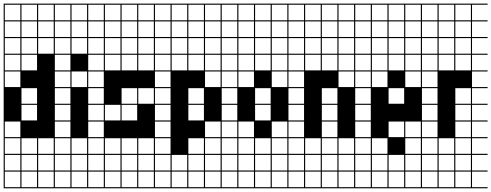

<svg xmlns="http://www.w3.org/2000/svg" viewBox="-20 -747 2676 1046"><path d="M272.7 -636.4V-721.2H187.9V-636.4ZM272.7 -545.5V-630.3H187.9V-545.5ZM181.8 -545.5V-630.3H97V-545.5ZM90.9 -545.5V-630.3H6.1V-545.5ZM272.7 -454.5V-539.4H187.9V-454.5ZM181.8 -454.5V-539.4H97V-454.5ZM90.9 -454.5V-539.4H6.1V-454.5ZM181.8 -363.6V-448.5H97V-363.6ZM90.9 -363.6V-448.5H6.1V-363.6ZM90.9 -272.7V-357.6H6.1V-272.7ZM181.8 -181.8V-266.7H97V-181.8ZM181.8 -90.9V-175.8H97V-90.9ZM90.9 0V-84.8H6.1V0ZM272.7 90.9V6.1H187.9V90.9ZM181.8 90.9V6.1H97V90.9ZM90.9 90.9V6.1H6.1V90.9ZM272.7 272.7V187.9H187.9V272.7ZM90.9 -636.4V-721.2H6.1V-636.4ZM181.8 -636.4V-721.2H97V-636.4ZM90.9 97H6.1V181.8H90.9ZM181.8 97H97V181.8H181.8ZM272.7 181.8V97H187.9V181.8ZM181.8 272.7V187.9H97V272.7ZM90.9 272.7V187.9H6.1V272.7ZM363.6 278.8H0V-727.3H363.6V-721.2H278.8V-636.4H363.6V-630.3H278.8V-545.5H363.6V-539.4H278.8V-454.5H363.6V-448.5H278.8V-363.6H363.6V-357.6H278.8V-272.7H363.6V-266.7H278.8V-181.8H363.6V-175.8H278.8V-90.9H363.6V-84.8H278.8V0H363.6V6.1H278.8V90.9H363.6V97H278.8V181.8H363.6V187.9H278.8V272.7H363.6Z M363.6 278.8V187.9H369.7V272.7H454.5V187.9H363.6V-727.3H545.5V-721.2H460.6V-636.4H545.5V-630.3H460.6V-545.5H545.5V-539.4H460.6V-454.5H545.5V-448.5H460.6V-363.6H545.5V-357.6H460.6V-272.7H545.5V-266.7H460.6V-181.8H545.5V-175.8H460.6V-90.9H545.5V-84.8H460.6V0H545.5V6.1H460.6V90.9H545.5V97H460.6V181.8H545.5V187.9H460.6V272.7H545.5V278.8ZM369.7 -636.4H454.5V-721.2H369.7ZM369.7 -545.5H454.5V-630.3H369.7ZM369.7 -454.5H454.5V-539.4H369.7ZM369.7 -272.7H454.5V-357.6H369.7ZM369.7 90.9H454.5V6.1H369.7ZM454.5 97H369.7V181.8H454.5Z M909.1 278.8H545.5V187.9H551.5V272.7H636.4V187.9H642.4V272.7H727.3V187.9H733.3V272.7H818.2V187.9H545.5V-727.3H909.1V-721.2H824.2V-636.4H909.1V-630.3H824.2V-545.5H909.1V-539.4H824.2V-454.5H909.1V-448.5H824.2V-363.6H909.1V-357.6H824.2V-272.7H909.1V-266.7H824.2V-181.8H909.1V-175.8H824.2V-90.9H909.1V-84.8H824.2V0H909.1V6.1H824.2V90.9H909.1V97H824.2V181.8H909.1V187.9H824.2V272.7H909.1ZM636.4 -636.4V-721.2H551.5V-636.4ZM733.3 -636.4H818.2V-721.2H733.3ZM642.4 -636.4H727.3V-721.2H642.4ZM551.5 -545.5H636.4V-630.3H551.5ZM642.4 -545.5H727.3V-630.3H642.4ZM733.3 -545.5H818.2V-630.3H733.3ZM551.5 -454.5H636.4V-539.4H551.5ZM642.4 -454.5H727.3V-539.4H642.4ZM733.3 -454.5H818.2V-539.4H733.3ZM551.5 -363.6H636.4V-448.5H551.5ZM642.4 -363.6H727.3V-448.5H642.4ZM733.3 -363.6H818.2V-448.5H733.3ZM642.4 -181.8H727.3V-266.7H642.4ZM733.3 -181.8H818.2V-266.7H733.3ZM551.5 -90.9H636.4V-175.8H551.5ZM642.4 -90.9H727.3V-175.8H642.4ZM733.3 90.9H818.2V6.1H733.3ZM642.4 90.9H727.3V6.1H642.4ZM551.5 90.9H636.4V6.1H551.5ZM642.4 181.8H727.3V97H642.4ZM551.5 181.8H636.4V97H551.5ZM733.3 181.8H818.2V97H733.3Z M1272.7 278.8H909.1V187.9H915.2V272.7H1000V187.9H1006.1V272.7H1090.9V187.9H1097V272.7H1181.8V187.9H909.1V-727.3H1272.7V-721.2H1187.9V-636.4H1272.7V-630.3H1187.9V-545.5H1272.7V-539.4H1187.9V-454.5H1272.7V-448.5H1187.9V-363.6H1272.7V-357.6H1187.9V-272.7H1272.7V-266.7H1187.9V-181.8H1272.7V-175.8H1187.9V-90.9H1272.7V-84.8H1187.9V0H1272.7V6.1H1187.9V90.9H1272.7V97H1187.9V181.8H1272.7V187.9H1187.9V272.7H1272.7ZM1000 -636.4V-721.2H915.2V-636.4ZM1006.1 -636.4H1090.9V-721.2H1006.1ZM1097 -636.4H1181.8V-721.2H1097ZM915.2 -545.5H1000V-630.3H915.2ZM1006.1 -545.5H1090.9V-630.3H1006.1ZM1097 -545.5H1181.8V-630.3H1097ZM915.2 -454.5H1000V-539.4H915.2ZM1006.1 -454.5H1090.9V-539.4H1006.1ZM1097 -454.5H1181.8V-539.4H1097ZM915.2 -363.6H1000V-448.5H915.2ZM1006.1 -363.6H1090.9V-448.5H1006.1ZM1097 -363.6H1181.8V-448.5H1097ZM1097 -272.7H1181.8V-357.6H1097ZM1006.1 -181.8H1090.9V-266.7H1006.1ZM1006.1 -90.9H1090.9V-175.8H1006.1ZM1097 0H1181.8V-84.8H1097ZM1006.1 90.9H1090.9V6.1H1006.1ZM1097 90.9H1181.8V6.1H1097ZM1097 181.8H1181.8V97H1097ZM1006.1 181.8H1090.9V97H1006.1ZM915.2 181.8H1000V97H915.2Z M1636.4 278.8H1272.7V187.9H1278.8V272.7H1363.6V187.9H1272.7V-727.3H1636.4V-721.2H1551.5V-636.4H1636.4V-630.3H1551.5V-545.5H1636.4V-539.4H1551.5V-454.5H1636.4V-448.5H1551.5V-363.6H1636.4V-357.6H1551.5V-272.7H1636.4V-266.7H1551.5V-181.8H1636.4V-175.8H1551.5V-90.9H1636.4V-84.8H1551.5V0H1636.4V6.1H1551.5V90.9H1636.4V97H1551.5V181.8H1636.4V187.9H1551.5V272.7H1636.4ZM1363.6 -636.4V-721.2H1278.8V-636.4ZM1460.6 -636.4H1545.5V-721.2H1460.6ZM1369.7 -636.4H1454.5V-721.2H1369.7ZM1460.6 -545.5H1545.5V-630.3H1460.6ZM1278.8 -545.5H1363.6V-630.3H1278.8ZM1369.7 -545.5H1454.5V-630.3H1369.7ZM1369.7 -454.5H1454.5V-539.4H1369.7ZM1460.6 -454.5H1545.5V-539.4H1460.6ZM1278.8 -454.5H1363.6V-539.4H1278.8ZM1460.6 -363.6H1545.5V-448.5H1460.6ZM1278.8 -363.6H1363.6V-448.5H1278.8ZM1369.7 -363.6H1454.5V-448.5H1369.7ZM1278.8 -272.7H1363.6V-357.6H1278.8ZM1460.6 -272.7H1545.5V-357.6H1460.6ZM1369.7 -181.8H1454.5V-266.7H1369.7ZM1369.7 -90.9H1454.5V-175.8H1369.7ZM1460.6 0H1545.5V-84.8H1460.6ZM1278.8 0H1363.6V-84.8H1278.8ZM1369.7 90.9H1454.5V6.1H1369.7ZM1460.6 90.9H1545.5V6.1H1460.6ZM1278.8 90.9H1363.6V6.1H1278.8ZM1278.8 181.8H1363.6V97H1278.8ZM1369.7 181.8H1454.5V97H1369.7ZM1460.6 181.8H1545.5V97H1460.6ZM1454.5 272.7V187.9H1369.7V272.7ZM1545.5 272.7V187.9H1460.6V272.7Z M2000 278.8H1636.4V187.9H1642.4V272.7H1727.3V187.9H1733.3V272.7H1818.2V187.9H1824.2V272.7H1909.1V187.9H1636.4V-727.3H2000V-721.2H1915.2V-636.4H2000V-630.3H1915.2V-545.5H2000V-539.4H1915.2V-454.5H2000V-448.5H1915.2V-363.6H2000V-357.6H1915.2V-272.7H2000V-266.7H1915.2V-181.8H2000V-175.8H1915.2V-90.9H2000V-84.8H1915.2V0H2000V6.1H1915.2V90.9H2000V97H1915.2V181.8H2000V187.9H1915.2V272.7H2000ZM1727.3 -636.4V-721.2H1642.4V-636.4ZM1733.3 -636.4H1818.2V-721.2H1733.3ZM1824.2 -636.4H1909.1V-721.2H1824.2ZM1642.4 -545.5H1727.3V-630.3H1642.4ZM1733.3 -545.5H1818.2V-630.3H1733.3ZM1824.2 -545.5H1909.1V-630.3H1824.2ZM1642.4 -454.5H1727.3V-539.4H1642.4ZM1733.3 -454.5H1818.2V-539.4H1733.3ZM1824.2 -454.5H1909.1V-539.4H1824.2ZM1642.4 -363.6H1727.3V-448.5H1642.4ZM1733.3 -363.6H1818.2V-448.5H1733.3ZM1824.2 -363.6H1909.1V-448.5H1824.2ZM1824.2 -272.7H1909.1V-357.6H1824.2ZM1733.3 -181.8H1818.2V-266.7H1733.3ZM1733.3 -90.9H1818.2V-175.8H1733.3ZM1733.3 0H1818.2V-84.8H1733.3ZM1824.2 90.9H1909.1V6.1H1824.2ZM1733.3 90.9H1818.2V6.1H1733.3ZM1642.4 90.9H1727.3V6.1H1642.4ZM1733.3 181.8H1818.2V97H1733.3ZM1642.4 181.8H1727.3V97H1642.4ZM1824.2 181.8H1909.1V97H1824.2Z M2363.6 278.8H2000V187.9H2006.1V272.7H2090.9V187.9H2097V272.7H2181.8V187.9H2187.9V272.7H2272.7V187.9H2000V-727.3H2363.6V-721.2H2278.8V-636.4H2363.6V-630.3H2278.8V-545.5H2363.6V-539.4H2278.8V-454.5H2363.6V-448.5H2278.8V-363.6H2363.6V-357.6H2278.8V-272.7H2363.6V-266.7H2278.8V-181.8H2363.6V-175.8H2278.8V-90.9H2363.6V-84.8H2278.8V0H2363.6V6.1H2278.8V90.9H2363.6V97H2278.8V181.8H2363.6V187.9H2278.8V272.7H2363.6ZM2097 -636.4H2181.8V-721.2H2097ZM2187.9 -636.4H2272.7V-721.2H2187.9ZM2006.1 -636.4H2090.9V-721.2H2006.1ZM2187.9 -545.5H2272.7V-630.3H2187.9ZM2006.1 -545.5H2090.9V-630.3H2006.1ZM2097 -545.5H2181.8V-630.3H2097ZM2187.9 -454.5H2272.7V-539.4H2187.9ZM2006.1 -454.5H2090.9V-539.4H2006.1ZM2097 -454.5H2181.8V-539.4H2097ZM2187.9 -363.6H2272.7V-448.5H2187.9ZM2006.1 -363.6H2090.9V-448.5H2006.1ZM2097 -363.6H2181.8V-448.5H2097ZM2006.1 -272.7H2090.9V-357.6H2006.1ZM2187.9 -272.7H2272.7V-357.6H2187.9ZM2097 -181.8H2181.8V-266.7H2097ZM2097 0H2181.8V-84.8H2097ZM2187.9 0H2272.7V-84.8H2187.9ZM2187.9 90.9H2272.7V6.1H2187.9ZM2006.1 90.9H2090.9V6.1H2006.1ZM2097 181.8H2181.8V97H2097ZM2006.1 181.8H2090.9V97H2006.1ZM2272.7 97H2187.9V181.8H2272.7Z M2636.4 278.8H2363.6V187.9H2369.7V272.7H2454.5V187.9H2460.6V272.7H2545.5V187.9H2363.6V-727.3H2636.4V-721.2H2551.5V-636.4H2636.4V-630.3H2551.5V-545.5H2636.4V-539.4H2551.5V-454.5H2636.4V-448.5H2551.5V-363.6H2636.4V-357.6H2551.5V-272.7H2636.4V-266.7H2551.5V-181.8H2636.4V-175.8H2551.5V-90.9H2636.4V-84.8H2551.5V0H2636.4V6.1H2551.5V90.9H2636.4V97H2551.5V181.8H2636.4V187.9H2551.5V272.7H2636.4ZM2454.5 -636.4V-721.2H2369.7V-636.4ZM2460.6 -636.4H2545.5V-721.2H2460.6ZM2369.7 -545.5H2454.5V-630.3H2369.7ZM2460.6 -545.5H2545.5V-630.3H2460.6ZM2369.7 -454.5H2454.5V-539.4H2369.7ZM2460.6 -454.5H2545.5V-539.4H2460.6ZM2369.7 -363.6H2454.5V-448.5H2369.7ZM2460.6 -363.6H2545.5V-448.5H2460.6ZM2460.6 -181.8H2545.5V-266.7H2460.6ZM2460.6 -90.9H2545.5V-175.8H2460.6ZM2460.6 0H2545.5V-84.8H2460.6ZM2369.7 90.9H2454.5V6.1H2369.7ZM2460.6 90.9H2545.5V6.1H2460.6ZM2369.7 181.8H2454.5V97H2369.7ZM2460.6 181.8H2545.5V97H2460.6Z"/></svg>

Font: Micro 5 Charted
Style: Regular
Weight: 400
Designer: Sarah Cadigan-Fried
Version: Version 1.000; ttfautohint (v1.8.4.7-5d5b)